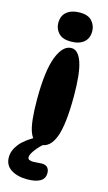

<svg xmlns="http://www.w3.org/2000/svg" viewBox="-165 -790 587 1048"><g transform="rotate(15 128.5 -266.0)"><path d="M155 -544Q193 -544 214 -484Q235 -424 235 -293Q235 -132 208 -61Q181 10 126 10Q85 10 65 -42.5Q45 -95 45 -226Q45 -387 75.5 -465.5Q106 -544 155 -544ZM149 -743Q197 -743 218.5 -718Q240 -693 240 -661Q240 -621 214 -599Q188 -577 140 -577Q94 -577 71.5 -601Q49 -625 49 -658Q49 -700 76.5 -721.5Q104 -743 149 -743ZM105 211Q50 211 14 188Q-22 165 -22 120Q-22 81 7.5 44Q37 7 104 -28L190 -30Q141 2 111.5 37.5Q82 73 82 91Q82 102 90.5 106Q99 110 114 110Q124 110 136 108.5Q148 107 161 107Q183 107 193.5 118.5Q204 130 204 150Q204 181 178.5 196Q153 211 105 211Z"/></g></svg>

Font: DynaPuff Medium
Style: Regular
Weight: 500
Version: Version 2.000